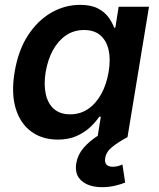

<svg xmlns="http://www.w3.org/2000/svg" viewBox="-20 -567 656 794"><path d="M219.2 10.3Q154.3 10.3 108.9 -23.2Q63.5 -56.6 44.7 -119.1Q25.9 -181.6 40.5 -269Q55.2 -357.9 95 -419.7Q134.8 -481.4 191.2 -514.2Q247.6 -546.9 311.5 -546.9Q356.4 -546.9 384.5 -532.2Q412.6 -517.6 428.5 -495.8Q444.3 -474.1 452.1 -452.6H457L470.7 -539.1H596.2L507.3 0H383.3L397 -84.5H390.6Q375.5 -62 352.1 -40.3Q328.6 -18.6 295.9 -4.2Q263.2 10.3 219.2 10.3ZM270 -94.2Q311.5 -94.2 344 -116.2Q376.5 -138.2 398.4 -177.7Q420.4 -217.3 429.2 -269.5Q438 -322.3 429 -361.1Q419.9 -399.9 394.5 -421.4Q369.1 -442.9 327.6 -442.9Q285.6 -442.9 252.9 -420.7Q220.2 -398.4 199 -359.6Q177.7 -320.8 168.9 -269.5Q160.6 -218.3 169.2 -178.5Q177.7 -138.7 203.1 -116.5Q228.5 -94.2 270 -94.2ZM402.3 207Q348.1 207 317.9 181.2Q287.6 155.3 295.4 107.9Q301.3 72.8 325.7 44.4Q350.1 16.1 387.7 -7.8L507.3 0Q468.3 21 443.6 41Q418.9 61 415 86.9Q412.1 104 420.2 113.3Q428.2 122.6 446.8 122.6Q457.5 122.6 467.5 119.9Q477.5 117.2 486.3 113.3L497.6 188Q480 195.3 454.8 201.2Q429.7 207 402.3 207Z"/></svg>

Font: Inter 18pt SemiBold
Style: Italic
Weight: 600
Italic angle: -9.3988°
Designer: Rasmus Andersson
Foundry: rsms
Version: Version 4.001;git-66647c0bb